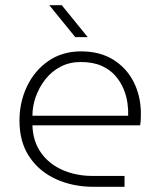

<svg xmlns="http://www.w3.org/2000/svg" viewBox="-20 -720 617 740"><path d="M341 0Q261 0 196 -29.5Q131 -59 93 -116Q55 -173 55 -255Q55 -326 84 -387Q113 -448 166.5 -485Q220 -522 293 -522Q365 -522 416.5 -490Q468 -458 495.5 -403.5Q523 -349 523 -281Q523 -270 522.5 -259Q522 -248 520 -237H105Q107 -174 139 -130Q171 -86 223 -64Q275 -42 335 -42H460V0ZM105 -274H474Q475 -294 471.5 -321Q468 -348 457 -375.5Q446 -403 425.5 -427Q405 -451 372 -466Q339 -481 291 -481Q248 -481 213.5 -463Q179 -445 155 -414.5Q131 -384 118 -347.5Q105 -311 105 -274ZM270 -577 170 -700H218L318 -577Z"/></svg>

Font: MuseoModerno Thin ExtraLight
Style: Regular
Weight: 250
Version: Version 1.002